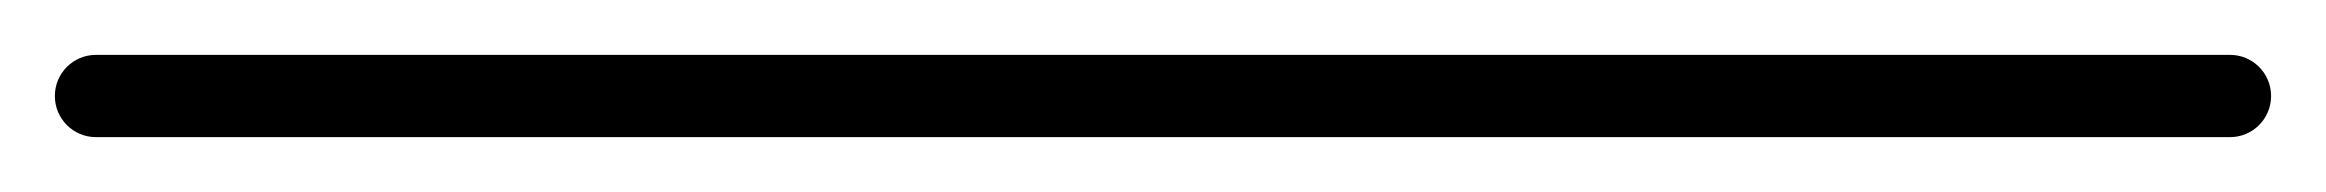

<svg xmlns="http://www.w3.org/2000/svg" viewBox="-35 -35 848 70"><path d="M0 -15C-8.3 -15 -15 -8.3 -15 0C-15 8.3 -8.3 15 0 15C259.3 15 518.7 15 778 15C786.3 15 793 8.3 793 0C793 -8.3 786.3 -15 778 -15C518.7 -15 259.3 -15 0 -15Z"/></svg>

Font: FRB American Cursive Just Baseline
Style: Italic
Weight: 400
Italic angle: -25°
Version: Version 2.0;Modular Font Editor K font №1